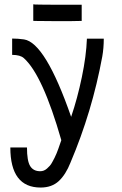

<svg xmlns="http://www.w3.org/2000/svg" viewBox="-20 -675 558 879"><path d="M354 -653.3V-579.1H345.7Q317.4 -578.1 247.1 -578.1Q174.3 -578.1 141.1 -579.1L132.3 -579.6V-655.3L141.6 -654.3Q173.3 -653.3 265.6 -653.3Q265.6 -653.3 345.7 -653.3ZM164.1 108.9Q172.4 108.9 180.2 106Q188 103 195.1 96.7Q202.1 90.3 208 84Q213.9 77.6 219.7 66.4Q225.6 55.2 229.7 47.6Q233.9 40 239.3 26.4Q244.6 12.7 247.1 5.9Q249.5 -1 254.4 -15.1Q259.3 -29.3 260.7 -33.2Q175.3 -331.5 89.4 -408.7Q72.8 -423.8 35.6 -423.8V-498.5Q62.5 -498.5 89.8 -494.6Q187.5 -480 305.7 -140.1Q334.5 -224.6 354.7 -321.8Q375 -418.9 377.9 -498H455.1Q455.1 -454.6 448.2 -416Q401.9 -164.1 302.7 69.3Q281.2 124 249.3 153.8Q217.3 183.6 166 183.6Q27.3 183.6 27.3 0H103.5Q103.5 62 118.2 85.4Q132.8 108.9 164.1 108.9Z"/></svg>

Font: Fantasque Sans Mono
Style: Regular
Weight: 400
Monospace: yes
Designer: Jany Belluz
Version: Version 1.8.0 ; ttfautohint (v1.8.2)